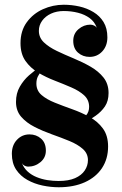

<svg xmlns="http://www.w3.org/2000/svg" viewBox="-20 -780 516 810"><path d="M144 -650Q144 -621.5 165.2 -601.2Q186.5 -581 220 -565Q253.5 -549 291 -533.5Q328.5 -518 362 -498.8Q395.5 -479.5 416.8 -452.8Q438 -426 438 -387.5Q438 -354 422.8 -331.2Q407.5 -308.5 383.2 -291.5Q359 -274.5 332 -259L310.5 -261.5Q330.5 -278.5 343.2 -293.2Q356 -308 356 -329Q356 -358.5 335 -377.8Q314 -397 281 -411.2Q248 -425.5 211 -439.8Q174 -454 141.2 -473.5Q108.5 -493 87.5 -522.8Q66.5 -552.5 66.5 -598Q66.5 -650 93 -686.2Q119.5 -722.5 161.2 -741.2Q203 -760 249 -760Q282 -760 314.5 -752.8Q347 -745.5 374 -729.2Q401 -713 417 -686.8Q433 -660.5 433 -622.5Q433 -586.5 411.5 -563.2Q390 -540 358 -540Q329.5 -540 309.2 -557.8Q289 -575.5 289 -608Q289 -638 311.2 -657Q333.5 -676 361 -676Q369.5 -676 377.5 -672Q385.5 -668 388.5 -662.5Q379.5 -688 358.5 -703.5Q337.5 -719 309 -726.2Q280.5 -733.5 249 -733.5Q219 -733.5 195.2 -722.5Q171.5 -711.5 157.8 -692.5Q144 -673.5 144 -650ZM133.5 -427.5Q133.5 -398 155.2 -379.2Q177 -360.5 211.5 -346.8Q246 -333 284.8 -319.2Q323.5 -305.5 358 -286.5Q392.5 -267.5 414.2 -237.8Q436 -208 436 -162Q436 -110 410.5 -71.2Q385 -32.5 338 -11.2Q291 10 227.5 10Q194.5 10 159.8 2.8Q125 -4.5 95.8 -20.8Q66.5 -37 48.2 -64.2Q30 -91.5 30 -131Q30 -167.5 51.5 -190.2Q73 -213 104.5 -213Q133 -213 153.2 -195.2Q173.5 -177.5 173.5 -144.5Q173.5 -115 150.8 -96Q128 -77 98 -77Q90 -77.5 82.8 -81.5Q75.5 -85.5 72.5 -92Q80.5 -71 96.8 -56.2Q113 -41.5 134.5 -32.8Q156 -24 180 -20.2Q204 -16.5 227.5 -16.5Q269.5 -16.5 296.8 -28.5Q324 -40.5 337.5 -60.8Q351 -81 351 -104.5Q351 -132.5 329.2 -151.8Q307.5 -171 272.8 -185.2Q238 -199.5 199.2 -213.2Q160.5 -227 126 -244.5Q91.5 -262 69.5 -287.2Q47.5 -312.5 47.5 -350Q47.5 -386.5 63.5 -414.2Q79.5 -442 102.2 -462Q125 -482 145.5 -495H168Q163 -489 154.8 -479.8Q146.5 -470.5 140 -457.8Q133.5 -445 133.5 -427.5Z"/></svg>

Font: Bodoni Moda SC 9pt
Style: Bold
Weight: 700
Designer: Owen Earl
Foundry: indestructible type
Version: Version 2.005